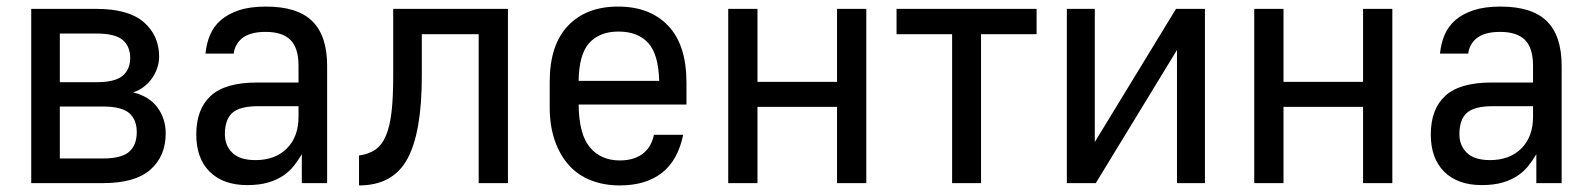

<svg xmlns="http://www.w3.org/2000/svg" viewBox="-20 -557 4840 584"><path d="M75 -530H273Q371 -530 417.5 -489.5Q464 -449 464 -385Q464 -368 458.5 -351Q453 -334 442.5 -319Q432 -304 417.5 -293Q403 -282 385 -276Q434 -264 459 -230Q484 -196 484 -151Q484 -82 437.5 -41Q391 0 293 0H75ZM293 -75Q350 -75 373 -95.5Q396 -116 396 -155Q396 -193 373 -213Q350 -233 293 -233H162V-75ZM273 -307Q330 -307 353 -326.5Q376 -346 376 -381Q376 -416 353 -435.5Q330 -455 273 -455H162V-307Z M732 6Q659 6 618 -34.5Q577 -75 577 -148Q577 -225 621 -265.5Q665 -306 762 -306H888V-357Q888 -411 863.5 -435.5Q839 -460 788 -460Q762 -460 744 -454.5Q726 -449 715 -439.5Q704 -430 698 -418Q692 -406 691 -394H605Q608 -425 619 -451Q630 -477 652 -496Q674 -515 707.5 -526Q741 -537 789 -537Q885 -537 930 -492.5Q975 -448 975 -357V0H898V-88Q888 -71 875 -54Q862 -37 842.5 -23.5Q823 -10 796 -2Q769 6 732 6ZM757 -70Q817 -70 852.5 -105.5Q888 -141 888 -202V-234H766Q709 -234 686.5 -213.5Q664 -193 664 -149Q664 -114 687 -92Q710 -70 757 -70Z M1072 -84Q1102 -88 1122 -102Q1142 -116 1154 -144.5Q1166 -173 1171 -217Q1176 -261 1176 -325V-530H1525V0H1436V-453H1263V-325Q1263 -154 1219 -73.5Q1175 7 1072 7Z M1865 7Q1817 7 1777.5 -8.5Q1738 -24 1710.5 -54.5Q1683 -85 1667.5 -129.5Q1652 -174 1652 -232V-308Q1652 -420 1707.5 -478.5Q1763 -537 1860 -537Q1957 -537 2012.5 -478.5Q2068 -420 2068 -306V-239H1740Q1741 -148 1774.5 -108.5Q1808 -69 1865 -69Q1890 -69 1908.5 -75.5Q1927 -82 1939.5 -93Q1952 -104 1959 -118Q1966 -132 1969 -147H2058Q2042 -69 1993 -31Q1944 7 1865 7ZM1861 -461Q1804 -461 1772.5 -426.5Q1741 -392 1740 -311H1985Q1983 -392 1951.5 -426.5Q1920 -461 1861 -461Z M2195 -530H2284V-308H2526V-530H2615V0H2526V-232H2284V0H2195Z M2876 -453H2707V-530H3133V-453H2964V0H2876Z M3225 -530H3310V-125L3557 -530H3645V0H3560V-405L3313 0H3225Z M3795 -530H3884V-308H4126V-530H4215V0H4126V-232H3884V0H3795Z M4487 6Q4414 6 4373 -34.5Q4332 -75 4332 -148Q4332 -225 4376 -265.5Q4420 -306 4517 -306H4643V-357Q4643 -411 4618.5 -435.5Q4594 -460 4543 -460Q4517 -460 4499 -454.5Q4481 -449 4470 -439.5Q4459 -430 4453 -418Q4447 -406 4446 -394H4360Q4363 -425 4374 -451Q4385 -477 4407 -496Q4429 -515 4462.5 -526Q4496 -537 4544 -537Q4640 -537 4685 -492.5Q4730 -448 4730 -357V0H4653V-88Q4643 -71 4630 -54Q4617 -37 4597.5 -23.5Q4578 -10 4551 -2Q4524 6 4487 6ZM4512 -70Q4572 -70 4607.5 -105.5Q4643 -141 4643 -202V-234H4521Q4464 -234 4441.5 -213.5Q4419 -193 4419 -149Q4419 -114 4442 -92Q4465 -70 4512 -70Z"/></svg>

Font: Golos UI
Style: Regular
Weight: 400
Designer: A.Korolkova, Vitaly Kuzmin
Foundry: ParaType Ltd
Version: Version 2.000